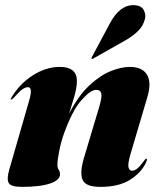

<svg xmlns="http://www.w3.org/2000/svg" viewBox="-20 -719 621 749"><path d="M24 -331Q19 -331 25 -339Q55.5 -391 107.2 -424.5Q159 -458 213.5 -458Q280 -458 280 -403Q280 -376 269 -339.8Q258 -303.5 249.5 -275.5Q285.5 -345.5 328 -385.2Q370.5 -425 411.8 -441.5Q453 -458 486 -458Q535 -458 553.5 -427.5Q572 -397 554.5 -339L490 -121Q478 -80.5 481.2 -66.8Q484.5 -53 495 -53Q505 -53 515.5 -61.5Q526 -70 541.5 -91Q546 -97 547.2 -98.5Q548.5 -100 550.5 -100Q556.5 -100 549.5 -85Q531.5 -45.5 487.5 -17.8Q443.5 10 372 10Q313.5 10 302 -17.8Q290.5 -45.5 307.5 -103L366 -298.5Q378.5 -340 375.2 -354.2Q372 -368.5 354.5 -368.5Q333.5 -368.5 297.5 -328Q261.5 -287.5 228.5 -195Q217 -161.5 210.5 -127.5Q204 -93.5 204 -76Q204 -64 209 -56.8Q214 -49.5 214 -39Q214 -16.5 175.5 -3.2Q137 10 65 10Q22.5 10 14 -5.2Q5.5 -20.5 16 -57L93 -324Q101.5 -353.5 100.2 -366.2Q99 -379 89 -379Q79.5 -379 67.2 -370.5Q55 -362 33 -337Q27 -331 24 -331ZM408.5 -627.5Q447 -699 499 -699Q530 -699 540 -681Q550 -663 545.5 -645Q538 -616 516.5 -596Q495 -576 469 -561.5L342.5 -490Q338.5 -488 337 -490.5Q336 -491.5 338.5 -496.5Z"/></svg>

Font: Fraunces 144pt Black
Style: Italic
Weight: 900
Italic angle: -16°
Version: Version 1.000;[0bf87f6ff]